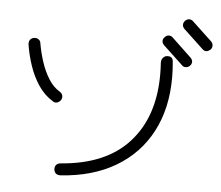

<svg xmlns="http://www.w3.org/2000/svg" viewBox="-56 -803 1112 964"><g transform="rotate(5 500.0 -320.5)"><path d="M938 -596 840 -688Q830 -698 830 -709Q830 -719 838 -729Q848 -739 860 -739Q871 -739 880 -730L978 -638Q987 -629 987 -617Q987 -605 979 -597Q967 -587 957 -587Q947 -587 938 -596ZM843 -506 745 -598Q735 -608 735 -619Q735 -630 744 -639Q753 -649 765 -649Q776 -649 785 -640L882 -548Q892 -538 892 -527Q892 -516 883 -507Q874 -498 861 -498Q850 -498 843 -506ZM213 -269Q170 -295 140 -339.5Q110 -384 92 -438Q74 -492 66 -544Q65 -560 73 -568.5Q81 -577 91 -578Q104 -580 114 -573Q124 -566 125 -553Q133 -507 148 -461Q163 -415 186.5 -377.5Q210 -340 242 -321Q258 -311 258 -296Q258 -282 248 -273Q238 -264 227 -264Q220 -264 213 -269ZM283 98Q253 98 250 70Q250 41 278 38Q505 21 621.5 -107.5Q738 -236 738 -450Q738 -464 737.5 -479Q737 -494 736 -510Q736 -526 744.5 -535Q753 -544 763 -545Q792 -548 795 -522Q797 -501 798 -480.5Q799 -460 799 -440Q799 -284 737.5 -167Q676 -50 560.5 18.5Q445 87 283 98Z"/></g></svg>

Font: Hachi Maru Pop
Style: Regular
Weight: 400
Designer: Nontynet
Foundry: Nontynet
Version: Version 1.300